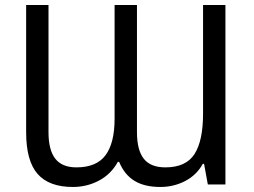

<svg xmlns="http://www.w3.org/2000/svg" viewBox="-20 -734 1009 764"><path d="M84 -208V-714H173V-208Q173 -137 200 -102.5Q227 -68 284 -68Q364 -68 400 -116.5Q436 -165 436 -262V-714H525V-208Q525 -137 552 -102.5Q579 -68 638 -68Q720 -68 754 -121Q788 -174 788 -282V-714H877V0H807L792 -82H787Q762 -37 716.5 -13.5Q671 10 618 10Q555 10 515 -14.5Q475 -39 454 -90H449Q422 -41 374 -15.5Q326 10 270 10Q175 10 129.5 -42Q84 -94 84 -208Z"/></svg>

Font: Noto Sans Display
Style: Regular
Weight: 400
Designer: Monotype Design team
Foundry: Monotype Imaging Inc.
Version: Version 1.000